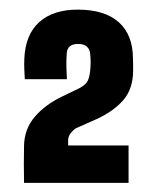

<svg xmlns="http://www.w3.org/2000/svg" viewBox="-20 -825 327 405"><path d="M30.7 -439.3Q30.3 -463.7 30.3 -478.9Q30.3 -494.2 30.7 -517.8Q31.5 -553 53.3 -578.6Q75.1 -604.2 111.8 -621.8L147.9 -639.2Q161.4 -646.6 165.1 -654.6Q168.8 -662.6 170.2 -675.7Q171.2 -685.4 171.2 -693.8Q171.2 -702.2 170.2 -711.7Q169.7 -720.4 163.6 -726.3Q157.6 -732.3 144.6 -732.3Q122.1 -732.3 120.8 -712.6Q119.6 -696.8 120.1 -681.7Q120.6 -666.5 121.1 -657.9H32.3Q31.8 -666.9 31.3 -678.6Q30.8 -690.2 31.3 -700.9Q33.4 -751.9 62.7 -778.3Q92 -804.7 144 -804.7Q201 -804.7 230.7 -778Q260.4 -751.3 260.5 -700.9Q260.6 -696.9 260.7 -693Q260.8 -689.1 260.8 -685Q260.9 -680.8 260.8 -675.7Q260.6 -638.2 240.8 -614.7Q221 -591.1 184.2 -574L140 -554.4Q134.6 -550.9 129.1 -544.1Q123.7 -537.4 123.7 -528.3V-518.1H251.2V-439.3Z"/></svg>

Font: Big Shoulders Thin
Style: Regular
Weight: 100
Designer: Patric King
Foundry: XO Type Co
Version: Version 2.002